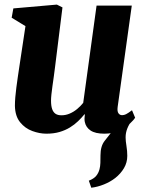

<svg xmlns="http://www.w3.org/2000/svg" viewBox="-20 -586 652 856"><path d="M387 251 376 219.5Q398 211 408.5 198.5Q419 186 423.5 169Q427 156 427.5 140.5Q428 125 428 106.5Q428 65 447 41.5Q466 18 482 -3L568.5 -49.5Q555 -32 547.5 -13Q540 6 540 26.5Q540 42 543.8 64.8Q547.5 87.5 547.5 109Q547.5 138.5 532.8 163.5Q518 188.5 494 207.5Q471.5 225 443.5 236.2Q415.5 247.5 387 251ZM186.5 10Q156.5 10 124.2 -1.8Q92 -13.5 69.8 -40.8Q47.5 -68 46.5 -114Q46.5 -131.5 48.2 -152.5Q50 -173.5 53 -196.5Q56 -219.5 59.5 -243.5Q63 -267.5 66.5 -290.5L93.5 -469.5L32 -507L39.5 -548.5L233.5 -565.5L258.5 -553L225.5 -288Q223 -266.5 219.8 -244.2Q216.5 -222 213.8 -201.8Q211 -181.5 209.2 -165Q207.5 -148.5 207.5 -137.5Q207.5 -114 212.5 -99.8Q217.5 -85.5 227.5 -78.8Q237.5 -72 254 -72Q273.5 -72 291.2 -79.8Q309 -87.5 324.2 -100.2Q339.5 -113 351 -127.5L410.5 -561H567.5L504.5 -109Q502 -90 508 -81.2Q514 -72.5 524.5 -72.5Q533 -72.5 541.8 -76.8Q550.5 -81 568.5 -94.5L582.5 -61Q577 -52 559.2 -35Q541.5 -18 512.5 -4Q483.5 10 445.5 10Q405 10 384 -4Q363 -18 358 -42.5Q357.5 -45.5 357 -49.5Q356.5 -53.5 356.8 -57.8Q357 -62 357.5 -66.8Q358 -71.5 358.5 -75.5L356.5 -76.5Q344 -61 328.2 -45.8Q312.5 -30.5 291.8 -17.8Q271 -5 245.2 2.5Q219.5 10 186.5 10Z"/></svg>

Font: Merriweather 24pt Black
Style: Italic
Weight: 900
Italic angle: -7.8°
Designer: Eben Sorkin
Foundry: Eben Sorkin
Version: Version 2.101